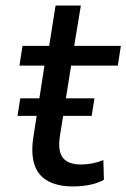

<svg xmlns="http://www.w3.org/2000/svg" viewBox="-20 -662 455 691"><path d="M243 9Q188 9 152.5 -10.5Q117 -30 104 -69.5Q91 -109 100 -168L140 -426H50L61 -497H157L180 -642H271L247 -497H415L404 -426H236L196 -175Q187 -119 206 -94.5Q225 -70 271 -70Q292 -70 312.5 -74Q333 -78 352 -86L354 -15Q331 -2 301.5 3.5Q272 9 243 9ZM43 -245 53 -308H320L310 -245Z"/></svg>

Font: Nunito Sans 7pt SemiCondensed Medium
Style: Italic
Weight: 500
Width: 4
Italic angle: -9°
Designer: Vernon Adams
Foundry: Vernon Adams
Version: Version 3.101;gftools[0.9.27]